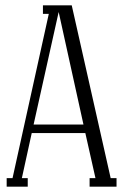

<svg xmlns="http://www.w3.org/2000/svg" viewBox="-20 -700 467 720"><path d="M249 -680 395 -32H417V0H316V-32H338L300 -201H99L62 -32H84V0H5V-32H27L163 -648H141V-680ZM200 -655 106 -233H293Z"/></svg>

Font: Margherita Variable
Style: Regular
Weight: 400
Designer: James Puckett
Foundry: Dunwich Type Founders
Version: Version 1.008